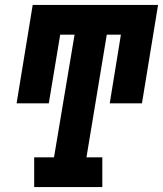

<svg xmlns="http://www.w3.org/2000/svg" viewBox="-20 -755 658 775"><path d="M118 0V-120H198L281 -615H223L177 -338H47L112 -735H618L553 -338H423L468 -615H411L329 -120H393V0Z"/></svg>

Font: Iosevka Slab Heavy Extended
Style: Italic
Weight: 900
Width: 7
Italic angle: -9°
Monospace: yes
Designer: Belleve Invis
Foundry: Belleve Invis
Version: Version 11.1.0; ttfautohint (v1.8.3)